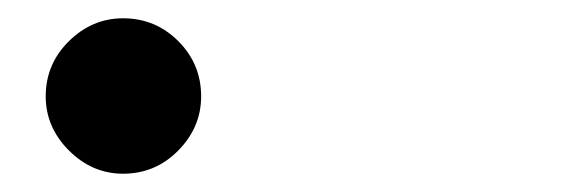

<svg xmlns="http://www.w3.org/2000/svg" viewBox="-20 -450 640 210"><path d="M114.6 -260Q80.8 -260 55.4 -285.4Q30 -310.8 30 -344.6Q30 -380 55.4 -405Q80.8 -430 114.6 -430Q150 -430 175 -405Q200 -380 200 -344.6Q200 -310.8 175 -285.4Q150 -260 114.6 -260Z"/></svg>

Font: Brygada 1918
Style: Regular
Weight: 400
Designer: Mateusz Machalski | Borys Kosmynka | Przemek Hoffer
Foundry: NIEPODLEGLA 2018
Version: Version 3.006